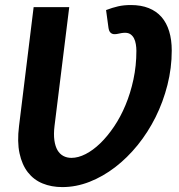

<svg xmlns="http://www.w3.org/2000/svg" viewBox="-20 -754 728 782"><path d="M412 -713Q438 -723 461 -728.2Q484 -733.5 513 -733.5Q554.5 -733.5 585.8 -721Q617 -708.5 637.8 -684.8Q658.5 -661 669 -626.5Q679.5 -592 679.5 -548Q679.5 -477 662 -408Q644.5 -339 613.8 -277.2Q583 -215.5 540.8 -163.2Q498.5 -111 449 -73Q399.5 -35 344.8 -13.5Q290 8 234 8Q189.5 8 153.5 -6.8Q117.5 -21.5 93.5 -52.2Q69.5 -83 59.5 -129.8Q49.5 -176.5 57.5 -240.5L117 -725H262L202 -240.5Q198 -207 201.5 -182.5Q205 -158 214.2 -142.2Q223.5 -126.5 238 -118.8Q252.5 -111 271 -111Q298.5 -111 328.8 -126.5Q359 -142 388.2 -170.2Q417.5 -198.5 444.2 -238Q471 -277.5 491.2 -326Q511.5 -374.5 523.5 -430.5Q535.5 -486.5 535.5 -547Q535.5 -561 533.2 -574.2Q531 -587.5 525.8 -597.8Q520.5 -608 511.8 -614.2Q503 -620.5 489.5 -620.5Q482.5 -620.5 474.5 -619.2Q466.5 -618 461 -616.5Q454.5 -615 448 -614.8Q441.5 -614.5 436.2 -616.8Q431 -619 427.2 -624.5Q423.5 -630 422 -639.5L412 -713Z"/></svg>

Font: Lato Heavy
Style: Italic
Weight: 800
Italic angle: -7°
Designer: Lukasz Dziedzic
Foundry: tyPoland Lukasz Dziedzic
Version: Version 2.007; 2014-02-27